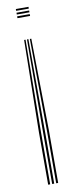

<svg xmlns="http://www.w3.org/2000/svg" viewBox="-92 -630 330 860"><g transform="rotate(-10 73.5 -200.0)"><path d="M86.5 -457.2H93.2L99.5 -37.5V200H90.5V-37.5ZM60.5 -457.2H67L63.2 -37.5V200H54V-37.5ZM73.5 -457.2H80L81.5 -37.5V200H72.2V-37.5ZM48 -600H105.5V-591.8H48ZM48 -566.8H105.5V-558.5H48ZM48 -583.2H105.5V-575H48Z"/></g></svg>

Font: Big Shoulders Inline Display Thin Light
Style: Regular
Weight: 300
Version: Version 2.002